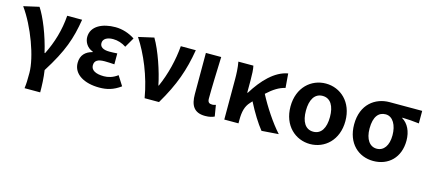

<svg xmlns="http://www.w3.org/2000/svg" viewBox="-59 -1089 4007 1804"><g transform="rotate(15 1945.0 -186.5)"><path d="M213 201H365C365 138 362 57 351 -12C494 -238 538 -370 569 -560H424C414 -419 375 -289 314 -167H309C271 -331 206 -492 151 -574L1 -540C119 -377 220 -102 220 51C220 124 219 153 213 201Z M888 14C961 14 1023 -1 1094 -53L1035 -146C990 -111 942 -100 903 -100C822 -100 777 -126 777 -173C777 -219 809 -238 876 -238C906 -238 937 -236 970 -234V-340C944 -338 917 -337 894 -337C832 -337 801 -358 801 -396C801 -437 841 -460 898 -460C943 -460 987 -446 1026 -420L1081 -515C1026 -552 958 -574 891 -574C767 -574 657 -524 657 -416C657 -369 686 -316 743 -297V-292C678 -275 633 -235 633 -158C633 -46 745 14 888 14Z M1327 0H1467C1588 -204 1642 -362 1675 -560H1529C1518 -425 1483 -280 1425 -149H1421C1396 -277 1332 -467 1268 -574L1118 -540C1209 -402 1292 -207 1327 0Z M1918 14C1961 14 1986 6 2008 -4L1990 -113C1978 -108 1965 -106 1956 -106C1926 -106 1911 -117 1911 -153C1911 -258 1917 -423 1922 -560H1773V-159C1773 -54 1807 14 1918 14Z M2467 12 2632 0C2554 -85 2464 -222 2407 -332C2470 -390 2522 -422 2581 -436L2570 -574C2442 -552 2334 -436 2250 -300H2245V-423C2245 -475 2243 -526 2235 -560H2089C2100 -503 2102 -437 2102 -393V0H2240V-33C2240 -114 2254 -169 2294 -212L2314 -234C2365 -134 2420 -46 2467 12Z M2938 14C3080 14 3205 -94 3205 -280C3205 -466 3080 -574 2938 -574C2796 -574 2671 -466 2671 -280C2671 -94 2796 14 2938 14ZM2938 -106C2860 -106 2821 -174 2821 -280C2821 -385 2860 -454 2938 -454C3016 -454 3055 -385 3055 -280C3055 -174 3016 -106 2938 -106Z M3553 14C3700 14 3807 -86 3807 -251C3807 -341 3772 -411 3713 -446V-450C3772 -449 3815 -445 3877 -438V-560H3560C3422 -560 3292 -468 3292 -273C3292 -88 3410 14 3553 14ZM3555 -106C3487 -106 3442 -168 3442 -273C3442 -390 3488 -440 3555 -440C3627 -440 3667 -361 3667 -266C3667 -165 3623 -106 3555 -106Z"/></g></svg>

Font: Noto Sans Mono CJK HK
Style: Bold
Weight: 700
Designer: Ryoko NISHIZUKA 西塚涼子 (kana, bopomofo & ideographs); Paul D. Hunt (Latin, Greek & Cyrillic); Sandoll Communications 산돌커뮤니
Foundry: Adobe
Version: Version 2.004;hotconv 1.0.118;makeotfexe 2.5.65603